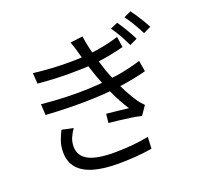

<svg xmlns="http://www.w3.org/2000/svg" viewBox="-148 -1011 1296 1232"><g transform="rotate(-20 500.0 -394.5)"><path d="M758.4 -801Q776.2 -776 800.4 -735.8Q824.7 -695.6 840.7 -662.1L788.9 -637.8Q772 -674.4 751.4 -711.3Q730.8 -748.1 708 -779ZM863.5 -841.1Q875.9 -824.9 891.7 -801.1Q907.5 -777.3 922.9 -751.6Q938.3 -726 949.6 -704.4L898.1 -679.4Q879.8 -715.7 858.8 -751.3Q837.9 -787 814.1 -817.9ZM139.5 -682.2Q244 -669.8 339.7 -667.9Q435.3 -666 512.1 -672.9Q573.7 -679.1 629.1 -690.6Q684.4 -702.1 726.5 -715.8L737.6 -643.1Q696.3 -632 642.7 -621.6Q589.1 -611.1 529 -604.9Q452.9 -598.1 352.5 -598.6Q252.1 -599.1 144.5 -608.9ZM120.1 -476.9Q205.8 -468.3 288.5 -465.6Q371.1 -462.9 445.5 -466Q519.8 -469.1 577.8 -476Q649.1 -483.6 708.1 -496.9Q767.2 -510.2 807.1 -522.6L819.5 -447.9Q778.6 -436.9 723.4 -426.2Q668.1 -415.4 605.1 -407.8Q543.5 -400.6 464.2 -397Q384.9 -393.4 297.8 -394.9Q210.7 -396.4 124.4 -402ZM461.9 -695.2Q456.3 -717.7 449.1 -740.3Q441.8 -762.9 434.1 -784L519.2 -794.9Q524.4 -753.1 535.2 -707.5Q546.1 -661.9 559.4 -618.4Q572.7 -575 584.5 -539.5Q598.6 -500.8 617.4 -457Q636.3 -413.2 659.3 -369.9Q682.3 -326.6 708.2 -288.1Q716.2 -276.3 725.5 -265.9Q734.9 -255.4 745.6 -245.1L703.9 -184.3Q675.9 -191.7 638 -197.4Q600.1 -203.1 560.4 -207.7Q520.7 -212.3 485.8 -215.7L492.3 -276.4Q532.3 -272.6 575.5 -267.9Q618.7 -263.3 642.1 -260.1Q600.7 -324.4 569 -393.6Q537.3 -462.9 515.4 -523.6Q503.4 -557.8 493.8 -587.4Q484.2 -617 476.5 -643.8Q468.9 -670.6 461.9 -695.2ZM265.5 -261.8Q247.5 -235.9 235.6 -209.1Q223.8 -182.3 223.8 -148.5Q223.8 -86.7 280.1 -55.5Q336.4 -24.4 454.1 -24.4Q523.9 -24.4 581.1 -29.8Q638.3 -35.2 692.6 -45.8L689 33.8Q637 42.4 578.3 47Q519.6 51.6 455.3 51.6Q357.3 51.6 289 31.6Q220.8 11.7 184.9 -29.8Q149 -71.2 148.2 -135.2Q147.8 -178.1 159.2 -211.4Q170.7 -244.8 187.5 -278.2Z"/></g></svg>

Font: Noto Sans TC Thin
Style: Regular
Weight: 100
Designer: Ryoko NISHIZUKA 西塚涼子 (kana, bopomofo & ideographs); Paul D. Hunt (Latin, Greek & Cyrillic); Sandoll Communications 산돌커뮤니
Foundry: Adobe
Version: Version 2.004-H2;hotconv 1.0.118;makeotfexe 2.5.65603